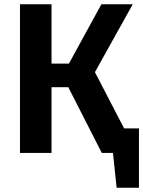

<svg xmlns="http://www.w3.org/2000/svg" viewBox="-20 -712 667 894"><path d="M627 -114V162H523L506 0H454L298 -306H220V0H73V-692H220V-416H301L452 -692H598L422 -376L558 -114Z"/></svg>

Font: FiraSans
Style: Regular
Weight: 600
Designer: Carrois Corporate & Edenspiekermann AG
Foundry: Carrois Corporate GbR & Edenspiekermann AG
Version: Version 3.106;PS 003.106;hotconv 1.0.70;makeotf.lib2.5.58329